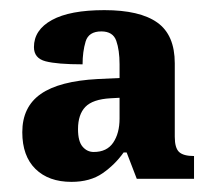

<svg xmlns="http://www.w3.org/2000/svg" viewBox="-20 -739 424 379"><path d="M121 -380Q76 -380 50 -405.5Q24 -431 24 -478Q24 -528 60.5 -553.5Q97 -579 173 -583L216 -585V-612Q216 -640 209.5 -658.5Q203 -677 180 -677Q155 -677 149 -657Q143 -637 143 -612Q93 -612 70 -618Q47 -624 47 -646Q47 -680 82.5 -699.5Q118 -719 186 -719Q256 -719 290.5 -694.5Q325 -670 325 -614V-469Q325 -447 333.5 -439Q342 -431 363 -431V-386H250L230 -438H224Q207 -414 182.5 -397Q158 -380 121 -380ZM165 -439Q191 -439 203.5 -457.5Q216 -476 216 -505V-546L198 -545Q163 -543 148.5 -528Q134 -513 134 -484Q134 -460 143 -449.5Q152 -439 165 -439Z"/></svg>

Font: Noto Serif Tamil Condensed ExtraBold
Style: Regular
Weight: 800
Width: 3
Designer: Indian Type Foundry, Tom Grace, and the Monotype Design Team
Foundry: Monotype Imaging Inc.
Version: Version 2.004; ttfautohint (v1.8.4.7-5d5b)